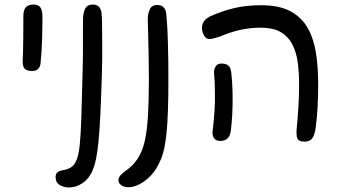

<svg xmlns="http://www.w3.org/2000/svg" viewBox="-20 -612 1504 846"><path d="M83 -541Q83 -569 94.5 -580.5Q106 -592 127 -592Q150 -592 158.5 -578.5Q167 -565 167 -539Q167 -493 165.5 -440Q164 -387 159 -336Q158 -318 148 -308.5Q138 -299 121 -299Q109 -299 99.5 -302.5Q90 -306 85 -315Q80 -324 80 -340Q82 -391 82.5 -441.5Q83 -492 83 -541Z M430 -475Q430 -443 430.5 -398Q431 -353 429 -289Q426 -186 422.5 -113.5Q419 -41 414.5 7Q410 55 403.5 86.5Q397 118 387 141Q372 176 343.5 195Q315 214 284 214Q261 214 243 203Q225 192 225 168Q225 156 230.5 150Q236 144 244.5 141Q253 138 262 137Q282 133 295.5 123.5Q309 114 318 91Q327 69 331.5 25Q336 -19 338.5 -96.5Q341 -174 344 -294Q346 -372 345.5 -428.5Q345 -485 346 -529Q346 -554 355 -573Q364 -592 389 -592Q406 -592 415.5 -582.5Q425 -573 427 -556Q429 -541 429.5 -518Q430 -495 430 -475Z M718 -474Q719 -453 720 -419Q721 -385 721.5 -344Q722 -303 722 -261Q722 -182 720 -125.5Q718 -69 714 -28.5Q710 12 704 40.5Q698 69 689 90Q680 111 668 131Q656 151 636 170Q616 189 592 201Q568 213 545 213Q528 213 515 204.5Q502 196 502 183Q502 171 510.5 161Q519 151 532 142Q565 119 586 88Q607 57 617.5 11Q628 -35 632 -101.5Q636 -168 636 -262Q636 -315 635 -364Q634 -413 633 -454.5Q632 -496 631 -525Q631 -550 639.5 -570Q648 -590 673 -590Q689 -590 699 -581.5Q709 -573 712 -556Q714 -540 715.5 -517Q717 -494 718 -474Z M1382 -242Q1382 -190 1379.5 -143Q1377 -96 1372 -57Q1368 -20 1357 -4Q1346 12 1323 12Q1303 12 1295 4.5Q1287 -3 1287 -20Q1286 -25 1286.5 -31Q1287 -37 1287 -42Q1292 -92 1295 -143Q1298 -194 1298 -239Q1298 -288 1292.5 -333Q1287 -378 1269.5 -413.5Q1252 -449 1218.5 -469.5Q1185 -490 1128 -490Q1082 -490 1037.5 -480Q993 -470 949 -451Q933 -446 922 -443Q911 -440 902 -440Q888 -440 879 -455.5Q870 -471 870 -490Q870 -506 879.5 -519Q889 -532 908 -541Q960 -564 1012.5 -576.5Q1065 -589 1131 -589Q1209 -589 1258.5 -563Q1308 -537 1335 -490Q1362 -443 1372 -380Q1382 -317 1382 -242ZM951 9Q931 9 922.5 -4Q914 -17 917 -36Q922 -77 925 -119Q928 -161 927 -204Q927 -228 926 -250.5Q925 -273 923 -292Q922 -304 929.5 -318Q937 -332 955 -332Q977 -332 987 -322.5Q997 -313 999 -292Q1002 -265 1003.5 -235Q1005 -205 1005 -174Q1005 -138 1003 -102.5Q1001 -67 997 -35Q993 -11 981.5 -1Q970 9 951 9Z"/></svg>

Font: Playpen Sans Hebrew
Style: Regular
Weight: 400
Designer: Tom Grace, Laura Meseguer, Veronika Burian, José Scaglione
Foundry: TypeTogether
Version: Version 2.000